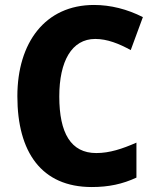

<svg xmlns="http://www.w3.org/2000/svg" viewBox="-20 -795 627 774"><path d="M364 -638C412 -638 460 -619 507 -593L556 -726C493 -758 426 -775 359 -775C162 -775 50 -623 50 -407C50 -182 147 -41 350 -41C418 -41 474 -53 530 -79V-220C473 -195 422 -178 368 -178C266 -178 219 -258 219 -406C219 -548 269 -638 364 -638Z"/></svg>

Font: Noto Sans Tamil UI SemiCondensed ExtraBold
Style: Regular
Weight: 800
Width: 4
Designer: Jelle Bosma - Monotype Design Team
Foundry: Monotype Imaging Inc.
Version: Version 2.004